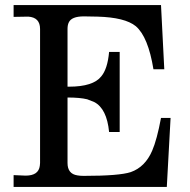

<svg xmlns="http://www.w3.org/2000/svg" viewBox="-20 -742 753 762"><path d="M657 -274 642 0H34V-47L81 -45H82Q133 -45 138 -84Q139 -89 139 -95V-627Q139 -673 92 -676L34 -675V-722H619L632 -467H589Q568 -596 519 -638Q476 -673 367 -676L313 -677Q264 -677 253 -653Q248 -643 248 -627V-398H254Q350 -398 382 -439Q407 -469 413 -536H455V-218H413Q404 -311 354 -337L326 -348Q297 -355 248 -355V-95Q248 -52 287 -46Q297 -44 312 -44Q454 -44 499 -59Q556 -79 584 -144Q603 -188 619 -274Z"/></svg>

Font: cwTeXKai
Style: Medium
Weight: 500
Version: Version 1.17